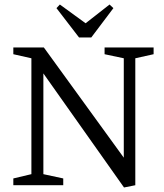

<svg xmlns="http://www.w3.org/2000/svg" viewBox="-20 -820 728 850"><path d="M529 10 172 -495V-49L260 -30V0H39V-30L119 -49V-562L39 -580V-610H174L528 -122V-562L443 -580V-610H660V-580L579 -562V0ZM330 -654 230 -784 245 -800 359 -717 465 -800 482 -784 384 -654Z"/></svg>

Font: Manuale Light
Style: Regular
Weight: 300
Designer: Eduardo Tunni / Pablo Cosgaya
Foundry: Eduardo Tunni / Pablo Cosgaya
Version: Version 1.002